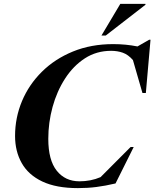

<svg xmlns="http://www.w3.org/2000/svg" viewBox="-20 -955 794 988"><path d="M574.5 -11Q521.5 1.5 476.2 7.2Q431 13 381 13Q269.5 13 197.8 -21Q126 -55 91.8 -115.8Q57.5 -176.5 57.5 -255.5Q57.5 -349.5 93.2 -434.8Q129 -520 195.8 -586Q262.5 -652 355.5 -690Q448.5 -728 562.5 -728Q627.5 -728 687.5 -716L747.5 -750.5H754.5L730.5 -476.5H713L664 -646Q639.5 -674 611.8 -683.8Q584 -693.5 552 -693.5Q476.5 -693.5 416.8 -654.8Q357 -616 314.8 -550.5Q272.5 -485 250.5 -404.5Q228.5 -324 228.5 -240.5Q228.5 -131 272 -76.5Q315.5 -22 389 -22Q417 -22 444.5 -27.2Q472 -32.5 497.5 -43.5L652 -198.5H668ZM502 -772 599 -935H728.5V-930.5L524 -772Z"/></svg>

Font: Newsreader 72pt
Style: Bold Italic
Weight: 700
Italic angle: -17°
Designer: Hugues Gentile
Foundry: Production Type
Version: Version 1.003; ttfautohint (v1.8.3)